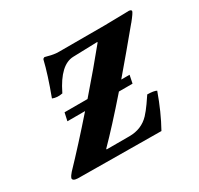

<svg xmlns="http://www.w3.org/2000/svg" viewBox="-105 -573 729 703"><g transform="rotate(-30 259.5 -221.5)"><path d="M155.8 -445.8Q160.6 -444.8 169.4 -442.4Q191.4 -436 212.9 -436H405.8Q426.3 -436 489.7 -437.5Q505.9 -438 508.3 -438Q518.6 -437 518.6 -431.2Q517.1 -423.8 494.6 -396Q493.2 -394.5 492.7 -394Q423.8 -310.5 358.4 -233.9H393.6L386.7 -200.2H329.1Q241.7 -100.1 184.1 -42V-39.1H280.3Q332 -39.1 365.2 -74.2Q378.4 -88.4 393.6 -109.9L413.6 -139.2Q441.9 -138.7 452.1 -132.8Q425.3 -57.6 391.6 2.9L40 0Q18.6 -1 19.5 -12.2Q22.9 -21.5 32.7 -32.2Q102.1 -104.5 186 -200.2H111.3L118.7 -233.9H215.8Q293.9 -323.7 351.6 -395L350.6 -397L247.6 -394Q192.4 -392.1 147.5 -300.3Q146.5 -298.8 146.5 -297.9Q122.6 -293 104 -300.8Q135.7 -385.7 148.4 -439.9Q150.4 -444.3 155.8 -445.8Z"/></g></svg>

Font: Linux Libertine Slanted O
Style: Bold Slanted
Weight: 700
Designer: Philipp H. Poll
Foundry: Philipp H. Poll
Version: Version 5.0.0